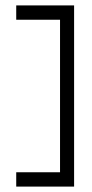

<svg xmlns="http://www.w3.org/2000/svg" viewBox="-20 -620 341 710"><path d="M40 17V70H254V-600H40V-547H202V17Z"/></svg>

Font: Charger Sport
Style: ExLit
Weight: 200
Designer: Jasper
Foundry: Cannot Into Space Fonts
Version: Version 1.1